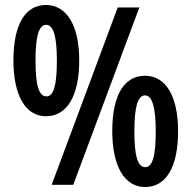

<svg xmlns="http://www.w3.org/2000/svg" viewBox="-20 -744 771 773"><path d="M165 -724C81 -724 34 -644 34 -501C34 -361 82 -276 165 -276C250 -276 299 -358 299 -501C299 -642 248 -724 165 -724ZM541 -714H454L188 0H275ZM166 -644C195 -644 209 -598 209 -500C209 -401 196 -356 167 -356C136 -356 123 -402 123 -500C123 -597 136 -644 166 -644ZM564 -439C480 -439 432 -362 432 -216C432 -77 480 9 564 9C649 9 697 -72 697 -216C697 -357 647 -439 564 -439ZM564 -360C594 -360 607 -307 607 -215C607 -123 596 -71 565 -71C534 -71 521 -118 521 -215C521 -312 534 -360 564 -360Z"/></svg>

Font: Noto Sans Armenian ExtraCondensed SemiBold
Style: Regular
Weight: 600
Width: 2
Designer: Monotype Design Team
Foundry: Monotype Imaging Inc.
Version: Version 2.008